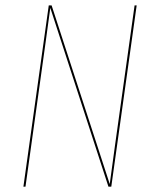

<svg xmlns="http://www.w3.org/2000/svg" viewBox="-20 -701 578 721"><path d="M493.2 -680.7 397.9 0H387.2L168.9 -671.4Q162.6 -623 151.4 -543L75.7 0H67.9L163.1 -680.7H173.8L392.1 -9.8Q401.9 -83.5 412.1 -156.7L485.4 -680.7Z"/></svg>

Font: Fira Sans Compressed Eight
Style: Italic
Weight: 100
Width: 3
Italic angle: -8°
Designer: Carrois Corporate & Edenspiekermann AG
Foundry: Carrois Corporate GbR & Edenspiekermann AG
Version: Version 4.203;PS 004.203;hotconv 1.0.88;makeotf.lib2.5.64775